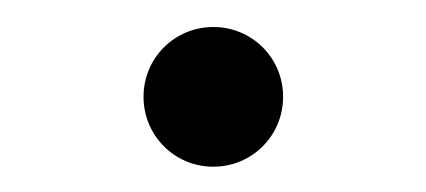

<svg xmlns="http://www.w3.org/2000/svg" viewBox="-20 -120 322 145"><path d="M141.1 5.9C170.4 5.9 193.8 -17.6 193.8 -46.9C193.8 -76.2 170.4 -99.6 141.1 -99.6C111.8 -99.6 88.4 -76.2 88.4 -46.9C88.4 -17.6 111.8 5.9 141.1 5.9Z"/></svg>

Font: Raveo Light
Style: Regular
Weight: 300
Designer: Jakub Foglar, Rasmus Andersson (Inter)
Foundry: Jakubfoglar.com
Version: Version 1.100;Glyphs 3.2.3 (3260)